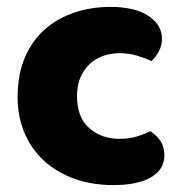

<svg xmlns="http://www.w3.org/2000/svg" viewBox="-20 -521 529 556"><path d="M326 -367Q301 -367 278.5 -359Q256 -351 239.5 -335.5Q223 -320 213 -297Q203 -274 203 -243Q203 -181 238.5 -150Q274 -119 325 -119Q355 -119 377 -126Q399 -133 416 -141Q436 -127 446 -110.5Q456 -94 456 -71Q456 -30 417 -7.5Q378 15 309 15Q246 15 195 -3.5Q144 -22 107.5 -55.5Q71 -89 51 -136Q31 -183 31 -240Q31 -306 52.5 -355.5Q74 -405 111 -437Q148 -469 196.5 -485Q245 -501 299 -501Q371 -501 410 -475Q449 -449 449 -408Q449 -389 440 -372.5Q431 -356 419 -344Q402 -352 378 -359.5Q354 -367 326 -367Z"/></svg>

Font: Baloo Bhaina
Style: Regular
Weight: 400
Designer: Manish Minz, Shuchita Grover and Ek Type
Foundry: Ek Type
Version: Version 1.443;PS 1.000;hotconv 16.6.51;makeotf.lib2.5.65220;